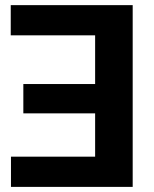

<svg xmlns="http://www.w3.org/2000/svg" viewBox="-20 -731 602 751"><path d="M22 -710.9H499V0H22.9V-118.2H352.1V-287.6H71.3V-402.3H352.1V-592.8H22Z"/></svg>

Font: Roboto
Style: Bold
Weight: 700
Designer: Google
Version: Version 2.134; 2016; ttfautohint (v1.6)